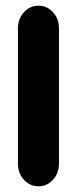

<svg xmlns="http://www.w3.org/2000/svg" viewBox="-20 -651 269 674"><path d="M43 -552Q43 -585 64 -608Q85 -631 115 -631Q145 -631 166 -608Q187 -585 187 -552V-77Q187 -43 166 -20Q145 3 115 3Q85 3 64 -20Q43 -43 43 -77Z"/></svg>

Font: Beiruti Black
Style: Regular
Weight: 900
Designer: Arlette Boutros
Foundry: Boutros
Version: Version 1.41